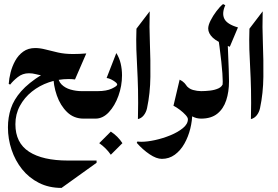

<svg xmlns="http://www.w3.org/2000/svg" viewBox="-20 -590 1381 955"><path d="M268.1 -218.8Q268.1 -188 285.9 -170.2Q303.7 -152.3 331.1 -144.5Q358.4 -136.7 385.7 -136.7H434.1Q444.3 -136.7 451.2 -124.5Q458 -112.3 461.2 -96.2Q464.4 -80.1 464.4 -68.4Q464.4 -57.1 461.2 -40.8Q458 -24.4 451.2 -12.2Q444.3 0 434.1 0H395.5Q347.2 0 313.7 -32.5Q280.3 -64.9 262.7 -115.2Q245.1 -165.5 245.1 -218.8ZM286.1 344.7Q223.1 344.7 173.6 319.6Q124 294.4 89.8 251.7Q55.7 209 37.6 155Q19.5 101.1 19.5 43.5Q19.5 -6.3 34.2 -50.5Q48.8 -94.7 85.4 -136.2Q122.1 -177.7 188 -218.8L189 -215.3Q174.3 -216.8 157.7 -221.2Q141.1 -225.6 124 -225.6Q92.3 -225.6 68.4 -206.5Q44.4 -187.5 30.8 -169.4L23.4 -172.4Q24.9 -198.7 32.7 -229.5Q40.5 -260.3 55.7 -287.8Q70.8 -315.4 95.5 -333.3Q120.1 -351.1 155.3 -351.1Q179.2 -351.1 207 -343.8Q234.9 -336.4 268.3 -328.9Q301.8 -321.3 343.3 -321.3Q376.5 -321.3 409.2 -324.2L353 -194.8Q338.9 -196.8 320.8 -196.8Q270.5 -196.8 223.4 -180.7Q176.3 -164.6 138.7 -134.5Q101.1 -104.5 78.9 -63.2Q56.6 -22 56.6 27.8Q56.6 120.6 124.5 164.6Q192.4 208.5 317.4 208.5H460.4V219.7Z M434.1 -136.7H465.8Q509.8 -136.7 536.4 -149.4Q563 -162.1 563 -169.4Q563 -176.8 544.9 -188.2Q526.9 -199.7 510.3 -202.1L558.6 -326.2Q573.7 -302.2 580.3 -273.9Q586.9 -245.6 586.9 -215.3Q586.9 -163.1 569.1 -113.5Q551.3 -64 521.5 -32Q491.7 0 455.1 0H434.1Q426.3 0 420.9 -12.7Q415.5 -25.4 412.8 -42Q410.2 -58.6 410.2 -69.8Q410.2 -81.5 412.8 -97.2Q415.5 -112.8 420.9 -124.8Q426.3 -136.7 434.1 -136.7ZM531.2 64.5Q566.4 87.4 588.9 122.1L531.2 179.7Q508.3 146.5 473.6 122.1Z M658.7 -447.3 724.6 -533.7Q722.2 -457 725.6 -373.5Q729 -290 728 -208Q727.1 -126 711.4 -52.2Q707 -31.7 695.1 -16.6Q683.1 -1.5 666 2.4Q668 -83.5 666.5 -143.8Q665 -204.1 662.4 -251.2Q659.7 -298.3 658.2 -344.2Q656.7 -390.1 658.7 -447.3Z M660.2 120.6 663.6 113.8Q672.4 115.2 684.1 115.2Q712.4 115.2 751.5 106.7Q790.5 98.1 827.9 82.8Q865.2 67.4 889.9 47.1Q914.6 26.9 914.6 2.9Q914.6 -5.4 903.1 -18.1Q891.6 -30.8 875 -43.5Q858.4 -56.2 842.8 -64L873.5 -193.8Q900.9 -181.2 914.3 -151.9Q927.7 -122.6 932.1 -89.1Q936.5 -55.7 936.5 -30.3Q936.5 9.3 926.5 49.8Q916.5 90.3 897.2 124.5Q877.9 158.7 849.6 179.4Q821.3 200.2 785.2 200.2Q757.8 200.2 723.9 177.2Q689.9 154.3 660.2 120.6ZM980.5 -136.7Q990.7 -136.7 997.3 -124.5Q1003.9 -112.3 1007.3 -96.2Q1010.7 -80.1 1010.7 -68.4Q1010.7 -57.1 1007.3 -40.8Q1003.9 -24.4 997.3 -12.2Q990.7 0 980.5 0Q957 0 937.5 -10.5Q918 -21 903.8 -35.6V-168Q918.5 -148.4 939.7 -142.6Q960.9 -136.7 980.5 -136.7Z M1058.6 -451.2 1110.8 -420.9Q1116.2 -299.3 1117.7 -246.1Q1119.1 -192.9 1119.1 -186Q1119.1 -133.3 1105.2 -91.1Q1091.3 -48.8 1060.8 -24.4Q1030.3 0 980.5 0Q970.2 0 963.9 -12.2Q957.5 -24.4 954.6 -40.8Q951.7 -57.1 951.7 -68.4Q951.7 -80.1 954.6 -96.2Q957.5 -112.3 963.9 -124.5Q970.2 -136.7 980.5 -136.7Q1001 -136.7 1024.7 -139.4Q1048.3 -142.1 1066.9 -150.6Q1085.4 -159.2 1089.8 -176.8L1085.4 -159.7Q1087.9 -168 1087.9 -184.6Q1087.9 -216.8 1080.8 -283.4Q1073.7 -350.1 1058.6 -451.2ZM1089.4 -569.8 1100.6 -564Q1082.5 -523.9 1095.9 -496.6Q1109.4 -469.2 1163.6 -453.6L1123 -357.4Q1061.5 -380.4 1038.6 -402.3Q1015.6 -424.3 1015.6 -448.2Q1015.6 -464.4 1027.3 -487.8Q1039.1 -511.2 1056.2 -533.9Q1073.2 -556.6 1089.4 -569.8Z M1220.7 -447.3 1286.6 -533.7Q1284.2 -457 1287.6 -373.5Q1291 -290 1290 -208Q1289.1 -126 1273.4 -52.2Q1269 -31.7 1257.1 -16.6Q1245.1 -1.5 1228 2.4Q1230 -83.5 1228.5 -143.8Q1227.1 -204.1 1224.4 -251.2Q1221.7 -298.3 1220.2 -344.2Q1218.8 -390.1 1220.7 -447.3Z"/></svg>

Font: Lateef ExtraBold
Style: Regular
Weight: 800
Designer: SIL International
Foundry: SIL International
Version: Version 4.200